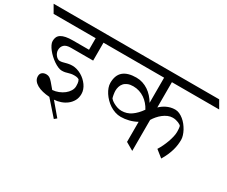

<svg xmlns="http://www.w3.org/2000/svg" viewBox="-156 -982 1663 1405"><g transform="rotate(30 676.0 -280.0)"><path d="M561 -580.1H416.5V-428.7H229Q189.5 -428.7 172.1 -411.6Q154.8 -394.5 154.8 -367.2Q154.8 -356 159.2 -344.7Q163.6 -333.5 170.9 -324.5Q178.2 -315.4 187.5 -309.8Q196.8 -304.2 206.1 -304.2Q218.3 -304.2 228.8 -306.9Q239.3 -309.6 250.5 -312.5Q261.7 -315.4 274.7 -318.1Q287.6 -320.8 304.7 -320.8Q324.2 -320.8 343.8 -314.9Q363.3 -309.1 381.1 -298.8Q398.9 -288.6 414.1 -274.7Q429.2 -260.7 440.7 -244.6Q452.1 -228.5 458.5 -210.4Q464.8 -192.4 464.8 -174.3Q464.8 -141.6 451.2 -116.9Q437.5 -92.3 415.5 -75.2Q393.6 -58.1 366 -48.6Q338.4 -39.1 311 -37.6L400.9 68.8L380.9 85.4L271.5 -38.6Q240.2 -40.5 213.1 -47.1Q186 -53.7 166 -64.9Q146 -76.2 134.5 -91.8Q123 -107.4 123 -127.9Q123 -148.9 136.5 -159.9Q149.9 -170.9 171.4 -170.9Q185.5 -170.9 197.5 -164.3Q209.5 -157.7 225.1 -139.6L264.6 -92.8Q290.5 -94.7 315.4 -104.5Q340.3 -114.3 359.6 -129.4Q378.9 -144.5 390.9 -164.1Q402.8 -183.6 402.8 -204.6Q402.8 -231.9 398.4 -243.7Q394 -255.4 392.1 -257.3Q390.1 -259.3 379.9 -262.7Q369.6 -266.1 354 -266.1Q336.4 -266.1 324.7 -263.7Q313 -261.2 302.7 -258.1Q292.5 -254.9 281.2 -252.4Q270 -250 252.9 -250Q239.3 -250 221.4 -257.6Q203.6 -265.1 185.3 -277.6Q167 -290 149.4 -306.2Q131.8 -322.3 118.2 -339.6Q104.5 -356.9 96.2 -374Q87.9 -391.1 87.9 -405.3Q87.9 -424.8 94.7 -439.2Q101.6 -453.6 116.9 -463.1Q132.3 -472.7 156.5 -477.5Q180.7 -482.4 215.8 -482.4H350.6V-580.1H-4.9L-42 -644.5H523.9Z M928.7 -207Q898.4 -190.4 864 -181.6Q829.6 -172.9 796.4 -172.9Q771.5 -172.9 747.6 -180.9Q723.6 -189 702.6 -202.6Q681.6 -216.3 664.1 -234.4Q646.5 -252.4 633.8 -272Q621.1 -291.5 614 -311.8Q606.9 -332 606.9 -350.6Q606.9 -416 644 -447.8Q681.2 -479.5 753.9 -479.5Q782.2 -479.5 807.6 -471.2Q833 -462.9 855 -448.2Q877 -433.6 895.5 -413.1Q914.1 -392.6 928.7 -367.7V-580.1H514.2L477.1 -644.5H1356.9L1394 -580.1H994.6V-366.2Q1003.9 -375.5 1016.8 -385Q1029.8 -394.5 1045.2 -402.1Q1060.5 -409.7 1078.6 -414.3Q1096.7 -418.9 1116.7 -418.9Q1135.3 -418.9 1153.1 -410.9Q1170.9 -402.8 1187.5 -389.4Q1204.1 -376 1218 -358.4Q1231.9 -340.8 1242.2 -321.8Q1252.4 -302.7 1258.3 -283.7Q1264.2 -264.6 1264.2 -248.5Q1264.2 -228 1261.5 -206.3Q1258.8 -184.6 1252.2 -160.9Q1245.6 -137.2 1234.4 -111.3Q1223.1 -85.4 1206.1 -57.1L1146.5 -104.5Q1159.2 -124.5 1170.7 -148.4Q1182.1 -172.4 1190.7 -196.3Q1199.2 -220.2 1204.3 -242.7Q1209.5 -265.1 1209.5 -282.7Q1209.5 -288.6 1209.2 -296.4Q1209 -304.2 1208.3 -311.5Q1207.5 -318.8 1206.5 -324.5Q1205.6 -330.1 1204.6 -332Q1202.6 -335.4 1196 -339.8Q1189.5 -344.2 1179.7 -348.4Q1169.9 -352.5 1157.2 -355.5Q1144.5 -358.4 1130.9 -358.4Q1110.4 -358.4 1090.3 -349.9Q1070.3 -341.3 1052.5 -327.4Q1034.7 -313.5 1019.8 -296.1Q1004.9 -278.8 994.6 -261.2V0.5L928.7 -37.6ZM927.2 -308.6Q915.5 -331.1 898.9 -350.3Q882.3 -369.6 861.8 -383.5Q841.3 -397.5 817.1 -405.3Q793 -413.1 765.6 -413.1Q738.3 -413.1 719.5 -405Q700.7 -397 689.2 -383.8Q677.7 -370.6 672.6 -353.5Q667.5 -336.4 667.5 -318.4Q667.5 -313 668.5 -304Q669.4 -294.9 671.1 -285.6Q672.9 -276.4 674.6 -269Q676.3 -261.7 677.7 -259.3Q679.7 -255.9 688.7 -248.3Q697.8 -240.7 711.4 -233.2Q725.1 -225.6 742.7 -219.7Q760.3 -213.9 779.3 -213.9Q823.7 -213.9 860.1 -239Q896.5 -264.2 927.2 -308.6Z"/></g></svg>

Font: Kurinto Seri
Style: Regular
Weight: 400
Designer: Kurinto was developed by Clint Goss from a range of fonts that are compatible with the SIL Open Font License Version 1.1
Foundry: Clinton F. Goss
Version: Version 2.196; July 25, 2020